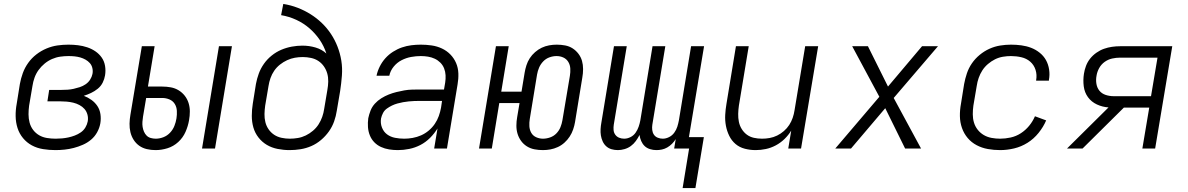

<svg xmlns="http://www.w3.org/2000/svg" viewBox="-20 -755 6040 976"><path d="M262 8Q230 8 199 3Q168 -2 142 -16Q116 -30 97 -53Q78 -76 69 -104.5Q60 -133 59.5 -164.5Q59 -196 65 -228L81 -328Q86 -356 96 -383.5Q106 -411 123.5 -435.5Q141 -460 165 -478.5Q189 -497 216.5 -508.5Q244 -520 272 -524Q300 -528 328 -528Q353 -528 377 -525Q401 -522 423.5 -514.5Q446 -507 465 -494Q484 -481 497 -462.5Q510 -444 514 -420Q518 -396 514 -372Q511 -353 502 -335Q493 -317 477 -304Q461 -291 443 -282.5Q425 -274 406 -268Q427 -260 445 -247Q463 -234 475 -216Q487 -198 490.5 -175Q494 -152 490 -128Q486 -105 474 -83Q462 -61 443 -45Q424 -29 401 -19Q378 -9 355 -3Q332 3 308.5 5.5Q285 8 262 8ZM263 -50Q279 -50 295.5 -51.5Q312 -53 328 -56.5Q344 -60 360 -66Q376 -72 390.5 -82Q405 -92 414 -107Q423 -122 426 -138Q429 -156 424.5 -172.5Q420 -189 409.5 -201Q399 -213 384 -221Q369 -229 352.5 -233Q336 -237 318.5 -238.5Q301 -240 283 -240H221L230 -298H293Q308 -298 323.5 -299Q339 -300 354.5 -303.5Q370 -307 385.5 -312Q401 -317 415 -326.5Q429 -336 438 -350Q447 -364 450 -379Q453 -394 449.5 -409Q446 -424 436.5 -434.5Q427 -445 414.5 -452Q402 -459 388 -463Q374 -467 359 -468.5Q344 -470 328 -470Q308 -470 286.5 -467Q265 -464 244.5 -455Q224 -446 206.5 -431.5Q189 -417 176 -399Q163 -381 155.5 -360Q148 -339 145 -318L128 -218Q125 -196 125 -174Q125 -152 130.5 -131.5Q136 -111 148.5 -94.5Q161 -78 179 -67.5Q197 -57 219 -53.5Q241 -50 263 -50Z M1007 0 1093 -520H1159L1073 0ZM771 8Q748 8 726.5 3Q705 -2 688 -14Q671 -26 659.5 -44Q648 -62 643 -83Q638 -104 638.5 -126.5Q639 -149 643 -172L701 -520H766L732 -315H804Q827 -315 848.5 -311Q870 -307 888 -296Q906 -285 919 -268.5Q932 -252 938.5 -231.5Q945 -211 945 -188.5Q945 -166 941 -144Q936 -114 923 -84.5Q910 -55 886 -33Q862 -11 831.5 -1.5Q801 8 771 8ZM772 -50Q791 -50 810.5 -57.5Q830 -65 844.5 -80.5Q859 -96 866.5 -115Q874 -134 877 -153Q880 -172 879 -191.5Q878 -211 868.5 -226.5Q859 -242 841.5 -249.5Q824 -257 804 -257H723L707 -162Q705 -149 704 -136Q703 -123 705 -110Q707 -97 712 -85.5Q717 -74 725.5 -65.5Q734 -57 746.5 -53.5Q759 -50 772 -50Z M1452 8Q1452 8 1452 8Q1452 8 1452 8Q1421 8 1391 2Q1361 -4 1336.5 -18.5Q1312 -33 1294 -56Q1276 -79 1268 -107Q1260 -135 1260 -166Q1260 -197 1265 -228L1281 -328Q1286 -355 1295.5 -381Q1305 -407 1321.5 -430.5Q1338 -454 1361 -472.5Q1384 -491 1410 -502Q1436 -513 1463.5 -518Q1491 -523 1517 -523Q1552 -523 1584 -513.5Q1616 -504 1639 -483Q1627 -521 1604.5 -553.5Q1582 -586 1552.5 -611.5Q1523 -637 1486.5 -654Q1450 -671 1409 -678L1420 -735Q1458 -729 1493 -715.5Q1528 -702 1559 -682.5Q1590 -663 1616 -638Q1642 -613 1662 -583Q1682 -553 1695.5 -518.5Q1709 -484 1715 -447Q1721 -410 1718 -370.5Q1715 -331 1709 -292L1692 -192Q1688 -165 1678.5 -138Q1669 -111 1652 -87Q1635 -63 1612 -43.5Q1589 -24 1562.5 -12.5Q1536 -1 1508 3.5Q1480 8 1452 8ZM1453 -50Q1473 -50 1494 -53.5Q1515 -57 1534.5 -66.5Q1554 -76 1571 -90.5Q1588 -105 1599.5 -123Q1611 -141 1618 -161Q1625 -181 1628 -202L1644 -297Q1648 -319 1648.5 -340.5Q1649 -362 1643.5 -381.5Q1638 -401 1626.5 -417.5Q1615 -434 1598.5 -445Q1582 -456 1561 -460.5Q1540 -465 1519 -465Q1499 -465 1479 -461.5Q1459 -458 1439.5 -449Q1420 -440 1403 -426.5Q1386 -413 1374 -395.5Q1362 -378 1355 -358Q1348 -338 1345 -318L1328 -218Q1325 -197 1324.5 -175.5Q1324 -154 1329 -134Q1334 -114 1345.5 -97.5Q1357 -81 1373.5 -70Q1390 -59 1411 -54.5Q1432 -50 1453 -50Z M2003 8Q2003 8 2003 8Q2003 8 2003 8H2002Q1980 8 1958 4.5Q1936 1 1916.5 -8Q1897 -17 1882.5 -32Q1868 -47 1860 -67Q1852 -87 1850.5 -109Q1849 -131 1852 -154Q1856 -173 1863.5 -192.5Q1871 -212 1885.5 -228Q1900 -244 1918.5 -255.5Q1937 -267 1956 -274.5Q1975 -282 1995 -287Q2015 -292 2035 -295.5Q2055 -299 2075 -299.5Q2095 -300 2114 -300H2237L2243 -335Q2246 -354 2245 -372.5Q2244 -391 2237.5 -407.5Q2231 -424 2218.5 -436.5Q2206 -449 2190 -456.5Q2174 -464 2156 -467Q2138 -470 2119 -470Q2095 -470 2070 -465.5Q2045 -461 2021.5 -449Q1998 -437 1981 -416Q1964 -395 1959 -370H1894Q1899 -394 1910.5 -417Q1922 -440 1939 -459Q1956 -478 1978 -492Q2000 -506 2023.5 -514Q2047 -522 2071 -525Q2095 -528 2119 -528Q2147 -528 2174.5 -524Q2202 -520 2226.5 -508.5Q2251 -497 2269.5 -478Q2288 -459 2298.5 -434.5Q2309 -410 2310 -382Q2311 -354 2306 -326L2252 0H2187L2204 -102Q2188 -76 2166 -54Q2144 -32 2117 -18Q2090 -4 2060.5 2Q2031 8 2003 8ZM2035 -50Q2056 -50 2078 -54Q2100 -58 2120.5 -67Q2141 -76 2159 -91Q2177 -106 2190 -125Q2203 -144 2210.5 -165Q2218 -186 2222 -208L2227 -242H2114Q2100 -242 2086 -241.5Q2072 -241 2057.5 -239.5Q2043 -238 2029 -235.5Q2015 -233 2000.5 -229Q1986 -225 1972.5 -218.5Q1959 -212 1946.5 -203Q1934 -194 1927 -180.5Q1920 -167 1917 -153Q1913 -129 1921.5 -107Q1930 -85 1947.5 -72Q1965 -59 1988 -54.5Q2011 -50 2035 -50Z M2740 8Q2718 8 2697 4Q2676 0 2658.5 -11Q2641 -22 2629 -38.5Q2617 -55 2611 -74.5Q2605 -94 2605 -116Q2605 -138 2609 -160L2621 -231H2518L2480 0H2415L2501 -520H2566L2528 -289H2631L2647 -386Q2650 -404 2656 -423Q2662 -442 2673 -459Q2684 -476 2700 -490Q2716 -504 2734 -512.5Q2752 -521 2771.5 -524.5Q2791 -528 2810 -528Q2832 -528 2853 -524Q2874 -520 2891 -509Q2908 -498 2920.5 -481.5Q2933 -465 2938.5 -445.5Q2944 -426 2944 -404Q2944 -382 2940 -360L2903 -134Q2900 -116 2893.5 -97Q2887 -78 2876 -61Q2865 -44 2849.5 -30Q2834 -16 2815.5 -7.5Q2797 1 2778 4.5Q2759 8 2740 8ZM2740 -50Q2758 -50 2776.5 -56.5Q2795 -63 2808.5 -77Q2822 -91 2829 -108.5Q2836 -126 2839 -144L2877 -370Q2880 -388 2879 -406.5Q2878 -425 2869 -440Q2860 -455 2844 -462.5Q2828 -470 2809 -470Q2791 -470 2773 -463.5Q2755 -457 2741.5 -443Q2728 -429 2720.5 -411.5Q2713 -394 2710 -376L2673 -150Q2670 -132 2671 -113.5Q2672 -95 2680.5 -80Q2689 -65 2705.5 -57.5Q2722 -50 2740 -50Z M3450 201 3483 0H3407L3415 -48Q3407 -35 3396 -24Q3385 -13 3372 -5.5Q3359 2 3345 5Q3331 8 3317 8Q3300 8 3284 3Q3268 -2 3257 -12.5Q3246 -23 3239.5 -38Q3233 -53 3231 -69Q3223 -53 3212 -38Q3201 -23 3186.5 -12.5Q3172 -2 3154.5 3Q3137 8 3121 8Q3104 8 3088.5 3.5Q3073 -1 3061.5 -11.5Q3050 -22 3043.5 -36.5Q3037 -51 3034.5 -66.5Q3032 -82 3033 -99Q3034 -116 3037 -132L3101 -520H3166L3100 -121Q3098 -108 3099 -94.5Q3100 -81 3107.5 -70.5Q3115 -60 3127 -55Q3139 -50 3153 -50Q3169 -50 3185 -58Q3201 -66 3211 -80.5Q3221 -95 3226.5 -111Q3232 -127 3235 -143L3297 -520H3362L3296 -121Q3294 -108 3295.5 -94.5Q3297 -81 3304 -70.5Q3311 -60 3323.5 -55Q3336 -50 3349 -50Q3365 -50 3381 -58Q3397 -66 3407.5 -80.5Q3418 -95 3423 -111Q3428 -127 3431 -143L3493 -520H3559L3482 -58H3558L3515 201Z M3821 8Q3793 8 3766 1Q3739 -6 3719 -23Q3699 -40 3687 -64.5Q3675 -89 3670 -116Q3665 -143 3666.5 -171Q3668 -199 3673 -228L3721 -520H3786L3736 -218Q3733 -197 3732.5 -176Q3732 -155 3736 -135.5Q3740 -116 3750.5 -99Q3761 -82 3776.5 -70.5Q3792 -59 3812 -54.5Q3832 -50 3854 -50Q3873 -50 3892.5 -53.5Q3912 -57 3930.5 -66Q3949 -75 3965 -89Q3981 -103 3992 -120Q4003 -137 4009.5 -156Q4016 -175 4019 -195L4073 -520H4139L4052 0H3987L4002 -91Q3988 -68 3968 -48.5Q3948 -29 3923.5 -16Q3899 -3 3873 2.5Q3847 8 3821 8Z M4226 0 4450 -263 4312 -520H4392L4494 -315L4667 -520H4748L4523 -257L4662 0H4581L4480 -205L4306 0Z M5064 8Q5032 8 5001.5 2.5Q4971 -3 4944.5 -17Q4918 -31 4899 -53.5Q4880 -76 4870 -104.5Q4860 -133 4859.5 -164.5Q4859 -196 4865 -228L4881 -328Q4886 -355 4895 -382Q4904 -409 4920.5 -433Q4937 -457 4960 -476Q4983 -495 5009.5 -507Q5036 -519 5064 -523.5Q5092 -528 5119 -528Q5146 -528 5172 -524.5Q5198 -521 5221.5 -512Q5245 -503 5265 -487Q5285 -471 5297 -449.5Q5309 -428 5313 -401.5Q5317 -375 5312 -349Q5312 -348 5312 -347Q5312 -346 5312 -345H5247Q5247 -346 5247 -346.5Q5247 -347 5247 -347Q5252 -375 5244 -400Q5236 -425 5217 -441.5Q5198 -458 5172 -464Q5146 -470 5119 -470Q5099 -470 5078 -466.5Q5057 -463 5038 -453.5Q5019 -444 5002 -429.5Q4985 -415 4973.5 -397Q4962 -379 4955 -359Q4948 -339 4945 -318L4928 -218Q4925 -196 4925 -174Q4925 -152 4931 -132Q4937 -112 4950 -95.5Q4963 -79 4981 -68.5Q4999 -58 5020.5 -54Q5042 -50 5064 -50Q5090 -50 5117.5 -56Q5145 -62 5169 -77.5Q5193 -93 5211.5 -115.5Q5230 -138 5241 -164L5298 -143Q5284 -110 5259.5 -79.5Q5235 -49 5203 -29Q5171 -9 5135 -0.5Q5099 8 5064 8Z M5404 0 5615 -209Q5584 -211 5556 -224Q5528 -237 5510.5 -261Q5493 -285 5489 -316.5Q5485 -348 5490 -380Q5493 -400 5500.5 -420Q5508 -440 5521.5 -457Q5535 -474 5553.5 -487Q5572 -500 5592 -507Q5612 -514 5632.5 -517Q5653 -520 5674 -520H5939L5852 0H5787L5822 -208H5693L5483 0ZM5831 -266 5864 -462H5674Q5654 -462 5633.5 -457.5Q5613 -453 5595.5 -440.5Q5578 -428 5567.5 -409Q5557 -390 5554 -370Q5550 -349 5553.5 -328.5Q5557 -308 5569 -293.5Q5581 -279 5600.5 -272.5Q5620 -266 5642 -266Z"/></svg>

Font: Iosevka SS04 Light Extended
Style: Italic
Weight: 300
Width: 7
Italic angle: -9°
Monospace: yes
Designer: Belleve Invis
Foundry: Belleve Invis
Version: Version 19.0.0; ttfautohint (v1.8.4)